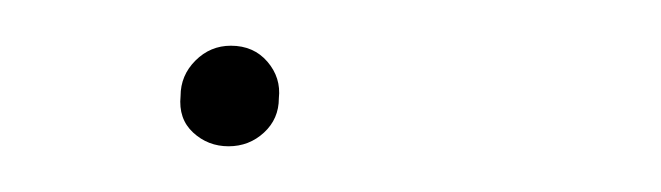

<svg xmlns="http://www.w3.org/2000/svg" viewBox="-20 -241 289 84"><path d="M59 -199Q59 -208 65.5 -214.5Q72 -221 81 -221Q91 -221 97 -214Q103 -207 102 -198Q102 -189 95.5 -183Q89 -177 80 -177Q71 -177 64.5 -183Q58 -189 59 -199Z"/></svg>

Font: EauTestText Thin
Style: Italic
Weight: 250
Italic angle: -12°
Designer: Christian Thalmann (Catharsis Fonts)
Version: Version 0.001;PS 000.001;hotconv 1.0.88;makeotf.lib2.5.64775